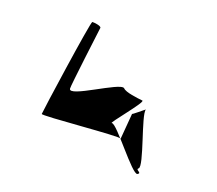

<svg xmlns="http://www.w3.org/2000/svg" viewBox="-65 -496 606 537"><g transform="rotate(15 237.5 -227.0)"><path d="M71 -131C71 -136 136 -415 141 -416C146 -416 167 -412 167 -406C166 -402 128 -225 129 -220C129 -194 262 -274 275 -260C282 -250 318 -243 333 -240C343 -238 257 -154 267 -157C281 -160 359 -31 373 -38C386 -44 363 -48 372 -54C386 -62 340 -202 349 -218C350 -220 312 -192 315 -197L302 -121C306 -128 70 -125 71 -131Z"/></g></svg>

Font: pokerface
Style: oblique
Weight: 400
Version: Version 1